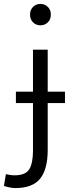

<svg xmlns="http://www.w3.org/2000/svg" viewBox="-84 -771 351 978"><path d="M-7 187Q-18 187 -36 183.5Q-54 180 -64 176L-54 116Q-46 118 -34 120Q-22 122 -10 122Q47 122 65.5 90.5Q84 59 84 -4V-518H159V-7Q159 91 120.5 139Q82 187 -7 187ZM122 -642Q100 -642 84.5 -657Q69 -672 69 -697Q69 -721 84.5 -736Q100 -751 122 -751Q144 -751 159.5 -736Q175 -721 175 -697Q175 -672 159.5 -657Q144 -642 122 -642ZM-3 -246V-304H247V-246Z"/></svg>

Font: Ubuntu Sans
Style: Regular
Weight: 400
Designer: Dalton Maag Ltd
Foundry: Dalton Maag Ltd
Version: Version 1.006; ttfautohint (v1.8.4.7-5d5b)